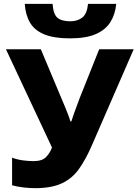

<svg xmlns="http://www.w3.org/2000/svg" viewBox="-20 -971 717 1001"><path d="M586 -951Q581 -897 556 -856.5Q531 -816 480 -793.5Q429 -771 345 -771Q261 -771 210.5 -792Q160 -813 136.5 -853Q113 -893 109 -951H254Q258 -896 280 -878Q302 -860 347 -860Q384 -860 409 -879.5Q434 -899 439 -951ZM458 -211Q427 -140 392 -90.5Q357 -41 303 -15.5Q249 10 163 10Q137 10 104.5 6.5Q72 3 43 -5V-149Q69 -139 99 -135Q129 -131 155 -131Q200 -131 220.5 -152.5Q241 -174 251 -202L11 -714H193L305 -447Q311 -434 319 -414Q327 -394 335 -373.5Q343 -353 347 -338H352Q357 -355 365.5 -378.5Q374 -402 382.5 -424.5Q391 -447 396 -461L497 -714H677Z"/></svg>

Font: Noto Sans ExtraBold
Style: Regular
Weight: 800
Designer: Monotype Design Team
Foundry: Monotype Imaging Inc.
Version: Version 2.007